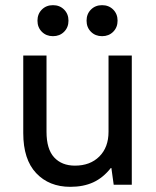

<svg xmlns="http://www.w3.org/2000/svg" viewBox="-20 -715 605 743"><path d="M252 8Q170 8 120 -45Q70 -98 70 -200V-500H160V-205Q160 -138 189.5 -106Q219 -74 270 -74Q329 -74 364.5 -109.5Q400 -145 400 -205V-500H490V0H420L411 -65H409Q379 -27 341 -9.5Q303 8 252 8ZM185 -575Q159 -575 142 -592Q125 -609 125 -635Q125 -661 142 -678Q159 -695 185 -695Q211 -695 228 -678Q245 -661 245 -635Q245 -609 228 -592Q211 -575 185 -575ZM375 -575Q349 -575 332 -592Q315 -609 315 -635Q315 -661 332 -678Q349 -695 375 -695Q401 -695 418 -678Q435 -661 435 -635Q435 -609 418 -592Q401 -575 375 -575Z"/></svg>

Font: PT Root UI Medium
Style: Regular
Weight: 500
Designer: Vitaly Kuzmin
Foundry: ParaType Ltd.
Version: Version 2.001G